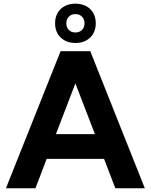

<svg xmlns="http://www.w3.org/2000/svg" viewBox="-20 -1006 806 1026"><path d="M169.4 0H11.7L303.7 -732.4H462.4L753.9 0H596.2L536.1 -157.2H229.5ZM278.8 -289.1H487.3L382.8 -560.5ZM383.3 -776.4Q334.5 -776.4 304.4 -805.4Q274.4 -834.5 274.4 -881.3Q274.4 -928.7 304.2 -957.5Q334 -986.3 383.3 -986.3Q432.1 -986.3 461.9 -957.5Q491.7 -928.7 491.7 -881.3Q491.7 -834.5 461.9 -805.4Q432.1 -776.4 383.3 -776.4ZM382.8 -832.5Q404.8 -832.5 418.2 -845.9Q431.6 -859.4 431.6 -881.3Q431.6 -903.3 418.2 -917Q404.8 -930.7 382.8 -930.7Q361.3 -930.7 347.9 -917Q334.5 -903.3 334.5 -881.3Q334.5 -859.4 347.7 -845.9Q360.8 -832.5 382.8 -832.5Z"/></svg>

Font: Kumbh Sans
Style: Bold
Weight: 700
Version: Version 1.005